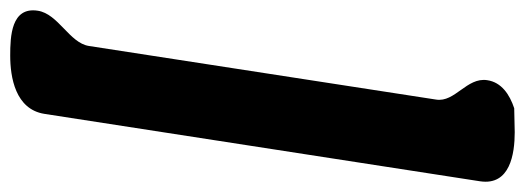

<svg xmlns="http://www.w3.org/2000/svg" viewBox="-351 -515 1028 376"><g transform="rotate(90 163.0 -327.0)"><path d="M-4 113C-12 165 46 167 84 167C126 167 189 157 198 100L330 -753C339 -812 276 -821 234 -821C227 -821 194 -820 187 -820C160 -811 136 -795 132 -767C126 -727 176 -704 170 -667L65 13C59 51 2 73 -4 113Z"/></g></svg>

Font: Asimov Print
Style: Regular
Weight: 500
Designer: Google
Version: Version 2.000980: 2014